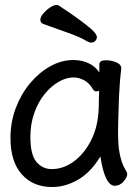

<svg xmlns="http://www.w3.org/2000/svg" viewBox="-20 -733 540 771"><path d="M207 -713Q212 -713 216 -711Q325 -639 356 -607Q369 -593 369 -584.5Q369 -576 363 -569Q357 -562 346 -562Q339 -562 332 -566Q298 -586 251 -602L153 -637Q142 -642 142 -653.5Q142 -665 154 -679Q166 -693 181 -703Q196 -713 207 -713ZM441 13Q401 13 383 -105Q348 -46 301 -16Q247 18 189 18Q113 18 67.5 -33Q22 -84 22 -179Q22 -243 43.5 -299.5Q65 -356 101 -399Q137 -442 182 -467Q227 -492 275 -492Q312 -492 342 -476Q364 -464 379 -442V-475Q379 -491 406 -491Q424 -491 444 -484Q467 -475 467 -459V-457Q461 -412 458 -348Q454 -230 454 -206.5Q454 -183 455.5 -156Q457 -129 464.5 -99Q472 -69 488 -44Q491 -38 491 -34Q491 -21 476 -4Q461 13 441 13ZM378 -369Q372 -366 366 -366Q360 -366 355 -372Q339 -400 317.5 -411Q296 -422 275 -422Q246 -422 215.5 -404.5Q185 -387 159 -355Q133 -323 117.5 -279Q102 -235 102 -184Q102 -111 126.5 -82.5Q151 -54 188 -54Q234 -54 275.5 -84Q317 -114 345 -168Q373 -222 376 -293V-294Q377 -307 377 -328.5Q377 -350 378 -369Z"/></svg>

Font: Moon Stars Kai HW
Style: Bold
Weight: 700
Designer: GuiWonder
Version: Version 1.101